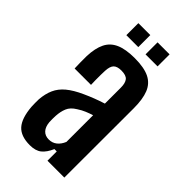

<svg xmlns="http://www.w3.org/2000/svg" viewBox="-229 -798 870 870"><g transform="rotate(45 206.0 -362.5)"><path d="M151 7Q93.5 7 66.2 -23.2Q39 -53.5 33.5 -121.5Q33 -132.5 32.8 -145.5Q32.5 -158.5 33 -169Q36 -207 48.8 -235.5Q61.5 -264 88.5 -286.5Q115.5 -309 161 -329.5Q185 -340.5 209.2 -349.8Q233.5 -359 258.5 -367V-469.5Q258.5 -498 247.5 -512Q236.5 -526 205.5 -526Q179 -526 167.2 -514.2Q155.5 -502.5 154 -473Q153.5 -463.5 153.2 -446.5Q153 -429.5 153.2 -411.8Q153.5 -394 154 -382.5H49Q48.5 -395 48 -419Q47.5 -443 48 -461.5Q50 -513 66 -545.5Q82 -578 116.5 -593.2Q151 -608.5 208.5 -608.5Q268.5 -608.5 302.8 -591.8Q337 -575 351.5 -539Q366 -503 366 -445L365.5 0H257.5V-59.5H242.5Q228 -26 207.8 -9.5Q187.5 7 151 7ZM193.5 -72Q216 -72 232.2 -85Q248.5 -98 258 -121V-292Q240.5 -286.5 223 -279.2Q205.5 -272 187.5 -260Q160 -243.5 150.8 -220.8Q141.5 -198 140 -169Q139.5 -159.5 139.5 -149.5Q139.5 -139.5 140 -129.5Q142.5 -101.5 156.2 -86.8Q170 -72 193.5 -72ZM231 -655V-732H308V-655ZM108 -655V-732H184.5V-655Z"/></g></svg>

Font: Big Shoulders Display Thin
Style: Bold
Weight: 700
Version: Version 2.002